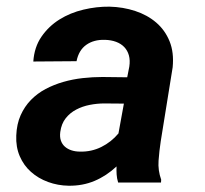

<svg xmlns="http://www.w3.org/2000/svg" viewBox="-20 -559 627 588"><path d="M341.8 0Q337.9 -12.7 337.2 -24.7Q336.4 -36.6 336.9 -49.3Q306.2 -20.5 269.8 -5.1Q233.4 10.3 190.4 9.8Q157.2 9.3 127.2 -1.7Q97.2 -12.7 75 -32.5Q52.7 -52.2 40.5 -80.6Q28.3 -108.9 29.8 -144Q31.2 -179.2 43.2 -206.1Q55.2 -232.9 74.7 -252.9Q94.2 -272.9 119.6 -286.4Q145 -299.8 173.8 -308.1Q202.6 -316.4 233.2 -319.8Q263.7 -323.2 293.5 -323.2L369.6 -322.3L376 -355Q378.9 -374 374.8 -389.2Q370.6 -404.3 360.6 -414.8Q350.6 -425.3 335.4 -430.9Q320.3 -436.5 301.3 -437Q267.1 -438 244.1 -421.6Q221.2 -405.3 214.4 -371.6L82 -370.6Q85 -414.6 106.9 -446.5Q128.9 -478.5 162.1 -499.3Q195.3 -520 235.6 -529.5Q275.9 -539.1 315.4 -538.6Q356.9 -537.6 394 -525.4Q431.2 -513.2 458.3 -490Q485.4 -466.8 499.3 -432.6Q513.2 -398.4 508.8 -353L472.2 -126Q467.8 -97.2 465.6 -67.1Q463.4 -37.1 473.6 -8.8L473.1 0ZM225.1 -94.7Q259.8 -93.8 290.3 -108.9Q320.8 -124 342.8 -150.4L359.4 -241.7L299.3 -242.2Q277.3 -242.2 254.9 -237.8Q232.4 -233.4 213.4 -223.4Q194.3 -213.4 181.2 -196.8Q168 -180.2 164.6 -154.8Q162.6 -139.6 166.5 -128.4Q170.4 -117.2 178.7 -109.9Q187 -102.5 199 -98.6Q210.9 -94.7 225.1 -94.7Z"/></svg>

Font: Roboto Mono
Style: Bold Italic
Weight: 700
Designer: Google
Version: Version 2.000985; 2015; ttfautohint (v1.3)